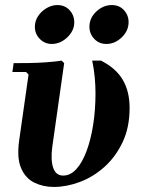

<svg xmlns="http://www.w3.org/2000/svg" viewBox="-20 -730 558 760"><path d="M345 -490H380Q439 -460 466 -414Q493 -368 493 -303Q493 -225 465 -166.5Q437 -108 392.5 -68.5Q348 -29 295.5 -9.5Q243 10 193 10Q151 10 116 -7Q81 -24 63.5 -64.5Q46 -105 56 -175L93 -435L83 -445H29L34 -480Q60 -480 94.5 -480.5Q129 -481 163.5 -483.5Q198 -486 224 -490L234 -480L187 -149Q180 -97 190.5 -66Q201 -35 230 -35Q259 -35 282.5 -61Q306 -87 323 -133Q340 -179 349 -237.5Q358 -296 358 -360Q358 -392 355 -424Q352 -456 345 -490ZM185 -556Q157 -556 137.5 -576Q118 -596 118 -623.6Q118 -647 130.8 -666.3Q143.7 -685.7 164.3 -697.8Q185 -710 207.2 -710Q236.5 -710 255.2 -690Q274 -670 274 -641Q274 -618.8 261 -599.4Q248 -580 228 -568Q208 -556 185 -556ZM401.2 -556Q372 -556 353 -576.2Q334 -596.4 334 -624.2Q334 -659 361.4 -684.5Q388.8 -710 422.5 -710Q452 -710 470.5 -690Q489 -670 489 -642.5Q489 -608 461.8 -582Q434.7 -556 401.2 -556Z"/></svg>

Font: Brygada 1918
Style: Italic
Weight: 400
Italic angle: -8°
Designer: Mateusz Machalski | Borys Kosmynka | Przemek Hoffer
Foundry: NIEPODLEGLA 2018
Version: Version 3.006